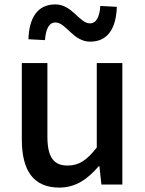

<svg xmlns="http://www.w3.org/2000/svg" viewBox="-20 -837 660 871"><path d="M249 14C324 14 378 -25 428 -83H431L440 0H535V-551H419V-168C374 -110 338 -86 287 -86C223 -86 195 -124 195 -218V-551H79V-204C79 -64 131 14 249 14ZM389 -648C470 -648 507 -710 510 -806L435 -810C432 -761 417 -731 388 -731C340 -731 308 -817 231 -817C150 -817 112 -756 109 -659L184 -655C188 -706 202 -735 232 -735C279 -735 312 -648 389 -648Z"/></svg>

Font: Noto Sans CJK SC Medium
Style: Regular
Weight: 500
Designer: Ryoko NISHIZUKA 西塚涼子 (kana, bopomofo & ideographs); Paul D. Hunt (Latin, Greek & Cyrillic); Sandoll Communications 산돌커뮤니
Foundry: Adobe
Version: Version 2.004;hotconv 1.0.118;makeotfexe 2.5.65603